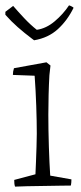

<svg xmlns="http://www.w3.org/2000/svg" viewBox="-23 -691 302 715"><path d="M33 4Q31 -2 30.5 -8Q30 -14 30 -21L109 -42Q110 -61 111 -88.5Q112 -116 113 -144.5Q114 -173 114 -193Q114 -239 112 -296.5Q110 -354 106 -409L25 -412Q25 -425 29 -437L150 -459L165 -447L161 -411Q159 -377 158 -337.5Q157 -298 157 -264Q157 -207 159 -145Q161 -83 164 -37L243 -23Q243 -18 242.5 -11.5Q242 -5 241 0Q228 0 200 0.5Q172 1 139 1.5Q106 2 77 2.5Q48 3 33 4ZM104 -541 96 -547Q68 -568 43 -590Q18 -612 -3 -636V-647L26 -669Q44 -648 67 -623.5Q90 -599 114 -580Q149 -585 180.5 -611.5Q212 -638 234 -671Q236 -671 243 -667.5Q250 -664 251 -662Q228 -615 192.5 -582.5Q157 -550 104 -541Z"/></svg>

Font: Labrada Light
Style: Regular
Weight: 300
Designer: Mercedes Jáuregui
Foundry: Omnibus-Type Team
Version: Version 1.000; ttfautohint (v1.8.4.7-5d5b)